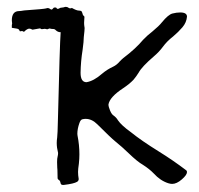

<svg xmlns="http://www.w3.org/2000/svg" viewBox="-20 -534 575 555"><path d="M165 0.5H161.1Q155.8 0.5 154.8 -5.9Q153.8 -12.2 148.9 -14.6Q146.5 -17.1 146.5 -18.6Q146.5 -33.2 146 -43Q145.5 -44.4 145 -65.4Q145 -76.2 146.5 -81.3Q147.9 -86.4 147.9 -91.8Q144 -107.4 144 -120.6Q144 -128.4 145.3 -136.7Q146.5 -145 147.5 -190.4Q152.8 -409.2 155.3 -439.9V-440.9Q147 -440.9 141.1 -446.8Q138.2 -450.2 133.5 -450.2Q128.9 -450.2 127 -450.9Q125 -451.7 123 -451.7Q121.1 -451.2 119.1 -450.2Q117.2 -449.2 116.2 -449.2Q115.2 -449.2 113.5 -450Q111.8 -450.7 109.4 -450.7Q107.4 -450.7 105.7 -450.2Q104 -449.7 100.6 -449.7Q98.1 -449.7 96.2 -452.1Q78.1 -449.2 76.9 -448.7Q75.7 -448.2 73.7 -448.2Q72.8 -448.2 71.8 -449.2Q67.9 -451.2 64.5 -451.2Q58.6 -451.2 49.3 -441.9Q45.4 -444.3 43.5 -444.3L37.6 -443.4Q35.2 -448.2 33.4 -449.7Q31.7 -451.2 14.2 -453.6V-461.4Q15.1 -463.9 15.1 -466.3Q15.1 -468.3 14.6 -470.5Q14.2 -472.7 14.2 -475.1Q14.2 -502 35.6 -502Q39.1 -502 50.3 -503.9Q106.9 -507.8 113.8 -509.8Q115.7 -510.7 117.7 -510.7Q121.6 -510.7 124.3 -508.5Q127 -506.3 128.9 -506.3Q130.9 -506.3 133.1 -509.3Q135.3 -512.2 136.7 -512.2H142.1Q144.5 -508.3 147 -508.3L149.4 -508.8Q154.3 -512.2 159.7 -512.2Q162.6 -512.2 165.3 -513.2Q168 -514.2 170.4 -514.2Q174.8 -514.2 178.7 -511.2Q180.7 -509.8 183.1 -509.8Q185.1 -509.8 186.3 -510.3Q187.5 -510.7 187.5 -511.2Q201.2 -503.4 208 -503.4Q211.4 -503.4 215.3 -502L217.8 -497.1Q219.2 -490.2 221.7 -488.5Q224.1 -486.8 224.1 -484.9Q224.1 -479.5 223.6 -477.5L223.1 -467.8Q223.1 -461.9 224.1 -456.1L224.6 -453.1Q224.6 -446.8 222.2 -426.8Q222.2 -415 218.8 -390.1Q213.4 -356.9 212.9 -323.7Q212.9 -296.4 230 -296.4Q251 -299.8 274.9 -320.8Q290 -333.5 307.1 -341.3Q317.4 -346.2 325.7 -356Q331.1 -361.8 336.4 -366.2Q372.1 -393.1 393.6 -418.9Q406.2 -432.1 420.4 -442.9Q439.9 -459 448.2 -469.7Q466.3 -491.7 478.3 -494.9Q490.2 -498 501 -498Q520.5 -498 520.5 -485.8Q519 -468.8 507.3 -455.1Q495.6 -441.4 480.5 -428.7Q462.4 -414.6 451.2 -399.2Q439.9 -383.8 424.8 -371.1Q390.1 -341.3 380.9 -324.2Q374 -313 365.7 -303.2Q354 -291 336.4 -279.3Q296.9 -253.4 293.5 -231.9Q293.5 -225.6 298.1 -214.6Q302.7 -203.6 308.1 -200.2Q316.4 -194.3 320.8 -186.5Q331.1 -171.4 358.4 -151.9Q388.7 -127.4 439 -96.2Q480 -70.8 518.6 -41.5Q520.5 -39.6 520.5 -36.6Q520.5 -28.3 505.6 -15.4Q490.7 -2.4 477.5 -2.4Q472.7 -2.4 466.3 -4.4Q443.4 -11.7 424.3 -32.7Q412.1 -45.4 393.1 -57.6Q377.4 -66.4 351.6 -91.3Q333.5 -108.9 313 -125.5Q299.3 -136.7 261.2 -174.8Q245.6 -190.4 227.5 -190.4Q223.1 -190.4 218 -189.2Q212.9 -188 209.5 -178.2Q203.6 -161.6 203.6 -147L204.1 -142.1Q209.5 -115.2 209.5 -87.9Q209.5 -74.7 208 -61Q205.6 -44.9 205.6 -37.1Q205.6 -27.3 207.5 -16.6Q207.5 -11.2 202.6 -8.3Q193.4 -2.9 165 0.5Z"/></svg>

Font: Kurland
Style: Regular
Weight: 400
Designer: GGBot
Version: 0.22